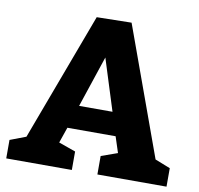

<svg xmlns="http://www.w3.org/2000/svg" viewBox="-79 -788 905 871"><g transform="rotate(10 374.0 -352.5)"><path d="M743.2 0H424.8V-85L500 -111.8L476.1 -185.1H253.9L229 -112.8L307.1 -85V0H4.9V-85L78.1 -112.8L297.9 -702.1L458 -705.1L672.9 -112.8L743.2 -85ZM368.2 -528.8 289.1 -292H442.9Z"/></g></svg>

Font: Kadwa
Style: Bold
Weight: 700
Designer: Sol Matas
Foundry: Sol Matas
Version: Version 1.001;PS 001.000;hotconv 1.0.70;makeotf.lib2.5.58329